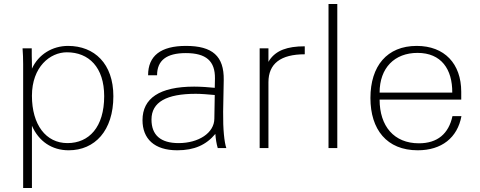

<svg xmlns="http://www.w3.org/2000/svg" viewBox="-20 -742 2406 962"><path d="M140 -262C140 -407 231 -480 315 -480C425 -480 502 -405 502 -260C502 -105 426 -25 318 -25C210 -25 140 -117 140 -262ZM140 -112C174 -34 240 11 324 11C455 11 548 -87 548 -260C548 -423 453 -512 321 -512C243 -512 173 -470 140 -398V-421C139 -437 139 -487 139 -500H93C95 -474 96 -447 96 -421V200H140Z M1054 -148C1054 -76 975 -25 875 -25C785 -25 739 -65 739 -143C739 -231 815 -272 961 -272C988 -272 1022 -269 1056 -266ZM694 -140C694 -47 753 11 868 11C954 11 1013 -16 1059 -71C1061 -46 1064 -24 1071 0H1114C1104 -29 1097 -93 1098 -182L1101 -341C1103 -461 1044 -512 912 -512C785 -512 722 -462 722 -365H767C767 -439 814 -476 911 -476C1013 -476 1058 -436 1057 -349L1056 -302C1028 -305 985 -308 953 -308C779 -308 694 -249 694 -140Z M1325 -432V-500H1281V0H1325V-330C1325 -423 1386 -470 1507 -470V-510C1418 -510 1364 -489 1331 -442Z M1626 0H1670V-722H1626Z M1836 -251C1836 -93 1918 11 2073 11C2193 11 2272 -52 2292 -160H2247C2228 -72 2172 -24 2079 -24C1954 -24 1882 -110 1882 -243H2291V-282C2291 -423 2207 -512 2068 -512C1919 -512 1836 -411 1836 -251ZM1882 -278C1882 -402 1957 -477 2072 -477C2191 -477 2247 -395 2246 -278Z"/></svg>

Font: Perun ExtraLight
Style: Regular
Weight: 200
Foundry: Copyright (c) Stefan Peev, Context Ltd, 2016
Version: Version 1.089